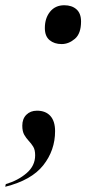

<svg xmlns="http://www.w3.org/2000/svg" viewBox="-46 -561 366 732"><path d="M189 -393Q161 -393 143 -408Q125 -423 125 -454Q125 -492 145 -516.5Q165 -541 199 -541Q228 -541 245.5 -525.5Q263 -510 263 -479Q263 -433 239.5 -413Q216 -393 189 -393ZM-24 141Q23 127 55.5 99Q88 71 88 31Q88 10 80.5 -2Q73 -14 63.5 -24Q54 -34 46.5 -47Q39 -60 39 -82Q39 -108 54.5 -123.5Q70 -139 95 -139Q128 -139 146 -119Q164 -99 164 -61Q164 12 119 69Q74 126 -26 151Z"/></svg>

Font: Noto Serif Display ExtraCondensed
Style: Bold Italic
Weight: 700
Width: 2
Italic angle: -12°
Designer: Monotype Design Team
Foundry: Monotype Imaging Inc.
Version: Version 2.009